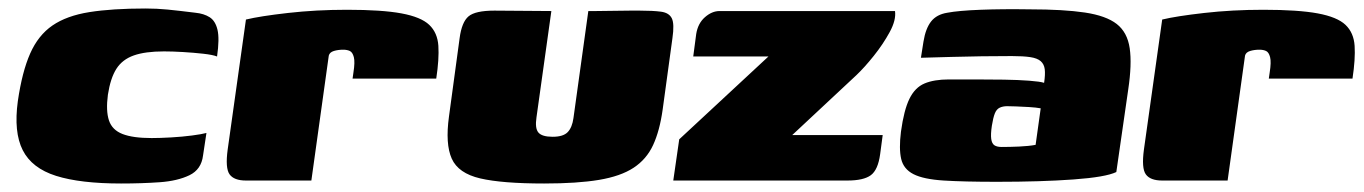

<svg xmlns="http://www.w3.org/2000/svg" viewBox="-20 -425 3212 452"><path d="M265 7Q169 7 112 -11Q55 -29 33.5 -71.5Q12 -114 22 -187Q32 -256 51 -299Q70 -342 103.5 -365Q137 -388 190.5 -396.5Q244 -405 323 -405Q349 -405 374.5 -402.5Q400 -400 440 -395Q460 -393 473.5 -384.5Q487 -376 492 -355Q497 -334 491 -292Q481 -296 458.5 -298.5Q436 -301 411 -302.5Q386 -304 366 -304Q322 -304 295 -294.5Q268 -285 254 -263Q240 -241 234 -202Q229 -164 236.5 -141.5Q244 -119 268.5 -109.5Q293 -100 337 -100Q357 -100 383 -101.5Q409 -103 432 -106Q455 -109 466 -112L458 -59Q454 -26 426 -12.5Q398 1 356 4Q314 7 265 7Z M713 0H559Q531 0 520.5 -14.5Q510 -29 516 -73L559 -379Q592 -387 658 -394.5Q724 -402 797 -402Q879 -402 925 -393.5Q971 -385 990.5 -366.5Q1010 -348 1012 -317Q1014 -286 1007 -240H810L812 -254Q816 -279 813 -290.5Q810 -302 803.5 -305Q797 -308 788 -308Q776 -308 766 -305Q756 -302 754 -294Z M1278 -399 1243 -149Q1239 -123 1247.5 -113Q1256 -103 1281 -103Q1306 -103 1316.5 -114Q1327 -125 1330 -147L1365 -399Q1366 -399 1383 -399Q1400 -399 1422.5 -399.5Q1445 -400 1463.5 -400Q1482 -400 1486 -400Q1517 -400 1536 -397.5Q1555 -395 1561.5 -382Q1568 -369 1563 -335L1540 -167Q1533 -117 1517.5 -83.5Q1502 -50 1471.5 -30Q1441 -10 1390 -1.5Q1339 7 1261 7Q1162 7 1110.5 -5Q1059 -17 1043.5 -51.5Q1028 -86 1037 -151L1062 -335Q1067 -373 1083 -386.5Q1099 -400 1144 -400Q1178 -400 1211 -399.5Q1244 -399 1278 -399Z M1845 -107H2058L2052 -62Q2047 -25 2030 -12.5Q2013 0 1975 0H1565L1579 -97L1789 -292H1612L1619 -345Q1623 -370 1639.5 -384.5Q1656 -399 1674 -399H2087Q2090 -378 2074.5 -349.5Q2059 -321 2037 -293.5Q2015 -266 1996 -248Z M2327 3Q2249 3 2201.5 0Q2154 -3 2130.5 -15Q2107 -27 2101.5 -51Q2096 -75 2101 -115Q2108 -166 2121 -192.5Q2134 -219 2156.5 -228.5Q2179 -238 2214 -238Q2240 -238 2274.5 -238Q2309 -238 2343 -237.5Q2377 -237 2403 -235Q2429 -233 2438 -230Q2441 -250 2439.5 -262Q2438 -274 2430 -281Q2422 -288 2405.5 -290.5Q2389 -293 2362 -293Q2327 -293 2291 -292.5Q2255 -292 2219.5 -291Q2184 -290 2148 -289L2154 -327Q2159 -358 2172 -374.5Q2185 -391 2210 -395Q2236 -400 2288.5 -402Q2341 -404 2404 -403Q2484 -403 2534 -395.5Q2584 -388 2609 -368.5Q2634 -349 2639.5 -311.5Q2645 -274 2636 -214L2608 -20Q2583 -8 2507 -2.5Q2431 3 2327 3ZM2338 -79Q2357 -79 2379.5 -80Q2402 -81 2418 -84L2430 -170Q2419 -172 2402.5 -173Q2386 -174 2371.5 -174.5Q2357 -175 2351 -175Q2341 -175 2333.5 -171.5Q2326 -168 2322 -158Q2318 -148 2315 -129Q2312 -109 2313.5 -98Q2315 -87 2321 -83Q2327 -79 2338 -79Z M2870 0H2716Q2688 0 2677.5 -14.5Q2667 -29 2673 -73L2716 -379Q2749 -387 2815 -394.5Q2881 -402 2954 -402Q3036 -402 3082 -393.5Q3128 -385 3147.5 -366.5Q3167 -348 3169 -317Q3171 -286 3164 -240H2967L2969 -254Q2973 -279 2970 -290.5Q2967 -302 2960.5 -305Q2954 -308 2945 -308Q2933 -308 2923 -305Q2913 -302 2911 -294Z"/></svg>

Font: Genos Black
Style: Italic
Weight: 900
Italic angle: -8°
Version: Version 1.010